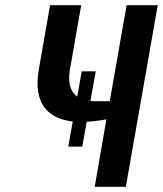

<svg xmlns="http://www.w3.org/2000/svg" viewBox="-20 -720 628 740"><path d="M345 0 390 -260Q371 -256 342 -253Q313 -250 294 -250Q197 -250 154.5 -302Q112 -354 130 -455L173 -700H293L250 -455Q228 -330 348 -330H403L468 -700H588L465 0ZM243 -155 295 -445H349L297 -155Z"/></svg>

Font: Cuprum
Style: Bold Italic
Weight: 700
Italic angle: -10°
Designer: Jovanny Lemonad
Foundry: Jovanny Lemonad
Version: Version 3.000